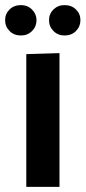

<svg xmlns="http://www.w3.org/2000/svg" viewBox="-43 -732 335 752"><path d="M60 0V-520L190 -524V0ZM39 -593Q12 -593 -5.5 -610.5Q-23 -628 -23 -653Q-23 -678 -5.5 -695Q12 -712 39 -712Q65 -712 82.5 -694.5Q100 -677 100 -653Q100 -628 82.5 -610.5Q65 -593 39 -593ZM210 -593Q184 -593 166.5 -610.5Q149 -628 149 -653Q149 -678 166.5 -695Q184 -712 210 -712Q237 -712 254.5 -695Q272 -678 272 -653Q272 -628 254.5 -610.5Q237 -593 210 -593Z"/></svg>

Font: Murecho Thin Medium
Style: Regular
Weight: 500
Version: Version 1.010